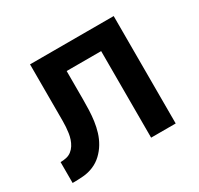

<svg xmlns="http://www.w3.org/2000/svg" viewBox="-117 -662 834 805"><g transform="rotate(-30 300.0 -260.0)"><path d="M20 0V-101Q34 -101 48 -104Q62 -107 73 -115.5Q84 -124 91.5 -136Q99 -148 103.5 -161.5Q108 -175 110 -189Q112 -203 113 -217Q114 -231 114 -245Q114 -259 114 -273Q114 -275 114 -277Q114 -279 114 -281V-520H519V0H400V-419H233V-281Q233 -255 232 -229.5Q231 -204 227.5 -178.5Q224 -153 216.5 -128.5Q209 -104 196 -82Q183 -60 164 -42Q145 -24 121 -14Q97 -4 71.5 -2Q46 0 20 0Z"/></g></svg>

Font: Iosevka SS04 Extended
Style: Bold
Weight: 700
Width: 7
Monospace: yes
Designer: Belleve Invis
Foundry: Belleve Invis
Version: Version 19.0.0; ttfautohint (v1.8.4)